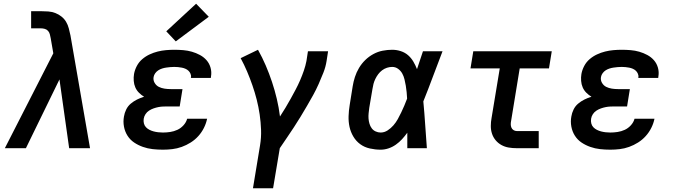

<svg xmlns="http://www.w3.org/2000/svg" viewBox="-20 -795 3640 1030"><path d="M6 0 266 -509 252 -590Q250 -600 247.5 -610.5Q245 -621 238 -629Q231 -637 220.5 -640Q210 -643 199 -643H147V-735H199Q219 -735 239 -733.5Q259 -732 277 -725Q295 -718 310 -706Q325 -694 334.5 -678Q344 -662 349 -643Q354 -624 358 -605L463 0H351L299 -369L119 0Z M854 8Q826 8 799 5Q772 2 746.5 -7Q721 -16 699.5 -30.5Q678 -45 664 -67Q650 -89 645 -116Q640 -143 645 -170Q648 -189 657 -207.5Q666 -226 681.5 -239Q697 -252 715 -261Q733 -270 753 -276Q738 -285 725.5 -297.5Q713 -310 706 -326Q699 -342 697.5 -361Q696 -380 699 -398Q703 -420 714 -441Q725 -462 743 -477.5Q761 -493 782.5 -503Q804 -513 826 -518.5Q848 -524 870.5 -526Q893 -528 915 -528Q939 -528 963 -526Q987 -524 1009.5 -517.5Q1032 -511 1052.5 -500Q1073 -489 1088 -472Q1103 -455 1109.5 -432Q1116 -409 1112 -385Q1112 -383 1111.5 -381Q1111 -379 1111 -377H1004Q1004 -378 1004 -378.5Q1004 -379 1005 -380Q1006 -390 1002 -399.5Q998 -409 991 -415.5Q984 -422 975 -426Q966 -430 956 -432Q946 -434 935.5 -435Q925 -436 915 -436Q904 -436 893.5 -435Q883 -434 872 -432.5Q861 -431 850 -427.5Q839 -424 829.5 -418Q820 -412 813 -402.5Q806 -393 804 -382Q801 -365 809.5 -350.5Q818 -336 832 -329Q846 -322 862.5 -319.5Q879 -317 896 -317H959L944 -224H881Q868 -224 855 -223.5Q842 -223 829.5 -220.5Q817 -218 804 -213.5Q791 -209 779.5 -201.5Q768 -194 760.5 -182.5Q753 -171 751 -158Q749 -145 752 -133Q755 -121 763 -112.5Q771 -104 782 -98.5Q793 -93 804.5 -90Q816 -87 828.5 -85.5Q841 -84 854 -84Q873 -84 893 -87Q913 -90 931.5 -98.5Q950 -107 964.5 -123Q979 -139 984 -158H1091Q1086 -133 1074 -109Q1062 -85 1044 -65Q1026 -45 1003 -30.5Q980 -16 955 -7Q930 2 904.5 5Q879 8 854 8ZM923 -573 872 -627 1032 -775 1100 -705Z M1337 215 1375 -15Q1382 -57 1380.5 -98.5Q1379 -140 1373 -181Q1367 -222 1357 -261Q1347 -300 1334 -337.5Q1321 -375 1305.5 -411.5Q1290 -448 1271 -483L1364 -528Q1387 -487 1405.5 -444Q1424 -401 1439 -356Q1454 -311 1465 -264.5Q1476 -218 1482 -170Q1497 -193 1511.5 -217Q1526 -241 1539.5 -265.5Q1553 -290 1566 -314.5Q1579 -339 1590 -364.5Q1601 -390 1610 -416Q1619 -442 1624 -468L1632 -520H1740L1732 -468Q1727 -436 1715 -405.5Q1703 -375 1689.5 -344.5Q1676 -314 1660 -285Q1644 -256 1627 -227Q1610 -198 1592.5 -169Q1575 -140 1556.5 -112Q1538 -84 1519 -56Q1500 -28 1481 0L1445 215Z M2022 8Q1993 8 1964 1.5Q1935 -5 1912.5 -21.5Q1890 -38 1875.5 -62.5Q1861 -87 1855 -114.5Q1849 -142 1850 -172Q1851 -202 1856 -232L1872 -332Q1876 -357 1884 -382Q1892 -407 1906 -430.5Q1920 -454 1939.5 -473Q1959 -492 1983 -505Q2007 -518 2033 -523Q2059 -528 2084 -528Q2108 -528 2130.5 -520.5Q2153 -513 2169.5 -498.5Q2186 -484 2197.5 -464.5Q2209 -445 2217 -424Q2225 -448 2233 -472Q2241 -496 2249 -520H2354Q2328 -453 2303 -385.5Q2278 -318 2251 -251Q2257 -188 2261 -125.5Q2265 -63 2270 0H2165Q2165 -21 2165 -42Q2165 -63 2165 -83Q2152 -65 2137 -48.5Q2122 -32 2103.5 -19Q2085 -6 2064 1Q2043 8 2022 8ZM2022 -84Q2042 -84 2059.5 -95.5Q2077 -107 2090.5 -122.5Q2104 -138 2114 -156Q2124 -174 2132.5 -192Q2141 -210 2149 -228.5Q2157 -247 2164 -266Q2163 -283 2161.5 -300.5Q2160 -318 2157 -335Q2154 -352 2150 -369Q2146 -386 2138 -400.5Q2130 -415 2116 -425.5Q2102 -436 2084 -436Q2070 -436 2056 -431.5Q2042 -427 2030 -418Q2018 -409 2009 -397Q2000 -385 1993.5 -371.5Q1987 -358 1983.5 -344.5Q1980 -331 1978 -317L1961 -217Q1959 -202 1957.5 -187.5Q1956 -173 1957 -159Q1958 -145 1962 -131.5Q1966 -118 1974 -107Q1982 -96 1995 -90Q2008 -84 2022 -84Z M2752 0Q2730 0 2709 -3.5Q2688 -7 2670 -17Q2652 -27 2639 -42.5Q2626 -58 2619.5 -77.5Q2613 -97 2613 -119Q2613 -141 2617 -162L2661 -428H2504L2519 -520H2940L2925 -428H2768L2722 -147Q2720 -138 2720 -128.5Q2720 -119 2723.5 -110.5Q2727 -102 2735 -97Q2743 -92 2752 -92H2870V0Z M3254 8Q3226 8 3199 5Q3172 2 3146.5 -7Q3121 -16 3099.5 -30.5Q3078 -45 3064 -67Q3050 -89 3045 -116Q3040 -143 3045 -170Q3048 -189 3057 -207.5Q3066 -226 3081.5 -239Q3097 -252 3115 -261Q3133 -270 3153 -276Q3138 -285 3125.5 -297.5Q3113 -310 3106 -326Q3099 -342 3097.5 -361Q3096 -380 3099 -398Q3103 -420 3114 -441Q3125 -462 3143 -477.5Q3161 -493 3182.5 -503Q3204 -513 3226 -518.5Q3248 -524 3270.5 -526Q3293 -528 3315 -528Q3339 -528 3363 -526Q3387 -524 3409.5 -517.5Q3432 -511 3452.5 -500Q3473 -489 3488 -472Q3503 -455 3509.5 -432Q3516 -409 3512 -385Q3512 -383 3511.5 -381Q3511 -379 3511 -377H3404Q3404 -378 3404 -378.5Q3404 -379 3405 -380Q3406 -390 3402 -399.5Q3398 -409 3391 -415.5Q3384 -422 3375 -426Q3366 -430 3356 -432Q3346 -434 3335.5 -435Q3325 -436 3315 -436Q3304 -436 3293.5 -435Q3283 -434 3272 -432.5Q3261 -431 3250 -427.5Q3239 -424 3229.5 -418Q3220 -412 3213 -402.5Q3206 -393 3204 -382Q3201 -365 3209.5 -350.5Q3218 -336 3232 -329Q3246 -322 3262.5 -319.5Q3279 -317 3296 -317H3359L3344 -224H3281Q3268 -224 3255 -223.5Q3242 -223 3229.5 -220.5Q3217 -218 3204 -213.5Q3191 -209 3179.5 -201.5Q3168 -194 3160.5 -182.5Q3153 -171 3151 -158Q3149 -145 3152 -133Q3155 -121 3163 -112.5Q3171 -104 3182 -98.5Q3193 -93 3204.5 -90Q3216 -87 3228.5 -85.5Q3241 -84 3254 -84Q3273 -84 3293 -87Q3313 -90 3331.5 -98.5Q3350 -107 3364.5 -123Q3379 -139 3384 -158H3491Q3486 -133 3474 -109Q3462 -85 3444 -65Q3426 -45 3403 -30.5Q3380 -16 3355 -7Q3330 2 3304.5 5Q3279 8 3254 8Z"/></svg>

Font: Iosevka Etoile SmBdObl
Style: Regular
Weight: 600
Italic angle: -9°
Designer: Belleve Invis
Foundry: Belleve Invis
Version: Version 15.5.2; ttfautohint (v1.8.4)